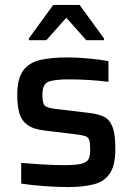

<svg xmlns="http://www.w3.org/2000/svg" viewBox="-20 -751 538 779"><path d="M257 8Q212 8 158.5 4Q105 0 66 -6V-90Q100 -87 149.5 -84Q199 -81 242 -81Q290 -81 312 -87Q334 -93 340 -107Q346 -121 346 -145Q346 -171 342 -183Q338 -195 325 -199Q312 -203 288 -206L164 -221Q116 -226 91.5 -244Q67 -262 58.5 -292Q50 -322 50 -366Q50 -434 75.5 -466.5Q101 -499 146.5 -508.5Q192 -518 253 -518Q295 -518 342 -513.5Q389 -509 420 -503V-419Q383 -424 340 -426.5Q297 -429 260 -429Q204 -429 178 -420Q152 -411 152 -367Q152 -332 161.5 -322.5Q171 -313 206 -309L340 -293Q378 -289 401.5 -277.5Q425 -266 436.5 -236Q448 -206 448 -147Q448 -80 425.5 -47Q403 -14 360 -3Q317 8 257 8ZM97 -588V-595L196 -731H303L402 -595V-588H330L249 -679L168 -588Z"/></svg>

Font: Saira Medium
Style: Regular
Weight: 500
Designer: Hector Gatti with collaboration of the Omnibus-Type team
Foundry: Omnibus-Type
Version: Version 1.100; ttfautohint (v1.8.3)